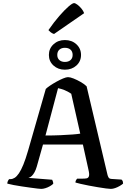

<svg xmlns="http://www.w3.org/2000/svg" viewBox="-20 -1217 835 1237"><path d="M246 0Q241 0 222 -2Q203 -4 176 -8Q149 -12 120.5 -16Q92 -20 67 -25Q42 -30 27 -34Q27 -43 31 -51Q35 -59 39 -63H48Q61 -63 74.5 -71.5Q88 -80 102 -100.5Q116 -121 130.5 -156.5Q145 -192 161 -247L275 -644Q284 -653 302.5 -665.5Q321 -678 343.5 -690.5Q366 -703 386.5 -711.5Q407 -720 418 -720Q432 -720 454.5 -711Q477 -702 500.5 -688.5Q524 -675 538 -661L673 -89Q676 -79 680.5 -72Q685 -65 700 -64L763 -60Q766 -56 769 -53Q772 -50 773 -34Q765 -27 751.5 -19Q738 -11 722.5 -5.5Q707 0 694 0Q685 0 662 -3Q639 -6 609.5 -11Q580 -16 551 -21.5Q522 -27 499 -32.5Q476 -38 466 -41Q466 -51 471 -58Q476 -65 477 -66H511Q527 -66 538 -68Q549 -70 553 -82Q557 -94 550 -123L514 -286H257L217 -144Q211 -123 202.5 -107.5Q194 -92 184.5 -83Q175 -74 163 -71L316 -59Q317 -56 320 -49.5Q323 -43 323 -33Q315 -25 301 -17Q287 -9 272 -4.5Q257 0 246 0ZM273 -344Q325 -344 369.5 -346Q414 -348 447 -350.5Q480 -353 497 -356L439 -613Q417 -628 395.5 -636.5Q374 -645 354 -649ZM398 -768Q354 -768 324.5 -795Q295 -822 295 -863Q295 -904 324.5 -931.5Q354 -959 398 -959Q443 -959 472.5 -931.5Q502 -904 502 -863Q502 -822 472.5 -795Q443 -768 398 -768ZM398 -818Q421 -818 434.5 -830Q448 -842 448 -863Q448 -885 434.5 -897Q421 -909 398 -909Q376 -909 362.5 -897Q349 -885 349 -863Q349 -842 362.5 -830Q376 -818 398 -818ZM328 -998Q315 -1002 305.5 -1010Q296 -1018 292 -1023Q328 -1075 362 -1114Q396 -1153 421.5 -1175Q447 -1197 457 -1197Q465 -1197 478.5 -1187Q492 -1177 504.5 -1162Q517 -1147 522 -1132Z"/></svg>

Font: Texturina Medium 12pt Medium
Style: Regular
Weight: 500
Version: Version 1.002